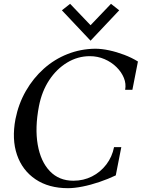

<svg xmlns="http://www.w3.org/2000/svg" viewBox="-20 -970 742 1005"><path d="M336 15Q235 15 166 -31.5Q97 -78 69 -159.5Q41 -241 61 -347Q77 -427 115.5 -494Q154 -561 209.5 -610.5Q265 -660 333.5 -687Q402 -714 478 -715Q512 -715 551.5 -706.5Q591 -698 630.5 -683Q670 -668 702 -648L673 -500H635Q641 -531 628.5 -562Q616 -593 589.5 -619Q563 -645 527 -660.5Q491 -676 450 -676Q387 -676 331.5 -642.5Q276 -609 237.5 -550.5Q199 -492 184 -415Q162 -301 177.5 -212.5Q193 -124 241 -74Q289 -24 364 -24Q417 -24 461.5 -46.5Q506 -69 536.5 -109Q567 -149 577 -200H615L586 -52Q546 -33 500.5 -17.5Q455 -2 412 6.5Q369 15 336 15ZM454 -757 304 -916 347 -950 454 -838 561 -950 604 -916Z"/></svg>

Font: Wittgenstein-Italic Regular
Style: Italic
Weight: 400
Italic angle: -11°
Designer: Jörg Drees
Foundry: Jörg Drees
Version: Version 1.000; ttfautohint (v1.8.4.7-5d5b)